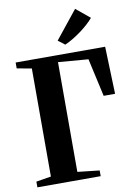

<svg xmlns="http://www.w3.org/2000/svg" viewBox="-105 -1059 801 1126"><g transform="rotate(-10 295.5 -496.0)"><path d="M24 0V-34L113 -48.5V-692L25.5 -708V-743H558.5L568 -461H500L449.5 -687.5L270.5 -702V-48.5L401 -34V0ZM330 -796 290.5 -826.5 423.5 -992.5 506 -924.5Q491.5 -907 471.2 -888.8Q451 -870.5 427.5 -853.2Q404 -836 379.5 -821.2Q355 -806.5 331.5 -796Z"/></g></svg>

Font: Merriweather 96pt
Style: Bold
Weight: 700
Version: Version 2.100